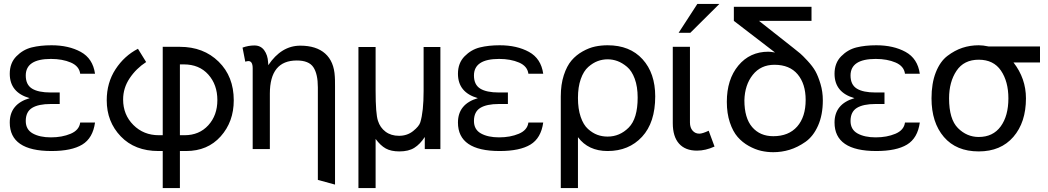

<svg xmlns="http://www.w3.org/2000/svg" viewBox="-20 -764 5370 984"><path d="M467 -136Q456 -56 401.5 -23Q347 10 244 10Q30 10 30 -136Q30 -231 132 -261Q30 -290 30 -386Q30 -441 64 -475.5Q98 -510 142.5 -521Q187 -532 244 -532Q332 -532 394 -498Q456 -464 467 -386H391Q386 -425 343 -443.5Q300 -462 241 -462Q112 -462 112 -377Q112 -330 144 -310Q176 -290 240 -290H286V-231H240Q177 -231 144.5 -211Q112 -191 112 -144Q112 -100 148 -80Q184 -60 241 -60Q298 -60 342 -78.5Q386 -97 391 -136Z M792 10Q671 10 599 -65Q527 -140 527 -250Q527 -340 572 -409Q617 -478 687 -514L729 -446Q678 -413 644.5 -363Q611 -313 611 -254Q611 -176 663.5 -123.5Q716 -71 794 -71H814V-524H902Q1023 -524 1100.5 -448Q1178 -372 1178 -250Q1178 -140 1111 -65Q1044 10 934 10H902V200H814V10ZM1094 -251Q1094 -330 1047.5 -382Q1001 -434 922 -434H902V-71H926Q1001 -71 1047.5 -122Q1094 -173 1094 -251Z M1609 -316Q1609 -385 1586 -419.5Q1563 -454 1501 -454Q1363 -454 1363 -284V0H1275V-414Q1275 -451 1253 -451Q1248 -451 1237 -448L1223 -520Q1253 -531 1284 -531Q1316 -531 1334 -506.5Q1352 -482 1354 -445L1355 -430Q1422 -530 1519 -530Q1601 -530 1646.5 -489.5Q1692 -449 1696 -371Q1697 -364 1697 -320V182L1609 158Z M2027 12Q1984 12 1957 -3Q1930 -18 1905 -52V200H1817V-523H1905V-300Q1905 -180 1917 -145Q1928 -110 1956 -89Q1984 -68 2025 -68Q2067 -68 2097.5 -92.5Q2128 -117 2134 -137Q2151 -192 2151 -298V-523H2237V0H2157V-62Q2133 -25 2103.5 -6.5Q2074 12 2027 12Z M2764 -136Q2753 -56 2698.5 -23Q2644 10 2541 10Q2327 10 2327 -136Q2327 -231 2429 -261Q2327 -290 2327 -386Q2327 -441 2361 -475.5Q2395 -510 2439.5 -521Q2484 -532 2541 -532Q2629 -532 2691 -498Q2753 -464 2764 -386H2688Q2683 -425 2640 -443.5Q2597 -462 2538 -462Q2409 -462 2409 -377Q2409 -330 2441 -310Q2473 -290 2537 -290H2583V-231H2537Q2474 -231 2441.5 -211Q2409 -191 2409 -144Q2409 -100 2445 -80Q2481 -60 2538 -60Q2595 -60 2639 -78.5Q2683 -97 2688 -136Z M2854 -270Q2854 -331 2869.5 -378.5Q2885 -426 2909 -454Q2933 -482 2966 -500.5Q2999 -519 3030 -525.5Q3061 -532 3094 -532Q3208 -532 3273 -460.5Q3338 -389 3338 -270Q3338 -136 3270.5 -63Q3203 10 3094 10Q2995 10 2942 -61V200H2854ZM3094 -64Q3156 -64 3202 -110Q3248 -156 3248 -264Q3248 -320 3233 -360.5Q3218 -401 3193.5 -421.5Q3169 -442 3144.5 -451Q3120 -460 3094 -460Q3068 -460 3043.5 -451Q3019 -442 2995 -421Q2971 -400 2956.5 -359Q2942 -318 2942 -262Q2942 -206 2956 -165Q2970 -124 2993.5 -103Q3017 -82 3041.5 -73Q3066 -64 3094 -64Z M3516 -136Q3516 -110 3529.5 -94.5Q3543 -79 3564 -79Q3580 -79 3612 -94L3642 -13Q3596 8 3552 8Q3492 8 3460 -28Q3428 -64 3428 -133V-524H3516ZM3554 -744H3667L3518 -596H3458Z M3705 -242Q3705 -357 3764 -428Q3823 -499 3918 -499Q3928 -499 3952 -495L3741 -657V-729H4139V-657H3870L4045 -519Q4070 -499 4081 -490Q4092 -481 4118.5 -452.5Q4145 -424 4159 -399Q4173 -374 4185 -334Q4197 -294 4197 -250Q4197 -175 4172.5 -120Q4148 -65 4108 -37Q4068 -9 4027 3.5Q3986 16 3943 16Q3911 16 3880.5 9Q3850 2 3817.5 -16Q3785 -34 3760.5 -62Q3736 -90 3720.5 -136.5Q3705 -183 3705 -242ZM3949 -432Q3879 -432 3838 -380.5Q3797 -329 3795 -250Q3795 -159 3835 -112.5Q3875 -66 3943 -66Q4022 -66 4065.5 -115.5Q4109 -165 4109 -252Q4109 -334 4068 -383Q4027 -432 3949 -432Z M4694 -136Q4683 -56 4628.5 -23Q4574 10 4471 10Q4257 10 4257 -136Q4257 -231 4359 -261Q4257 -290 4257 -386Q4257 -441 4291 -475.5Q4325 -510 4369.5 -521Q4414 -532 4471 -532Q4559 -532 4621 -498Q4683 -464 4694 -386H4618Q4613 -425 4570 -443.5Q4527 -462 4468 -462Q4339 -462 4339 -377Q4339 -330 4371 -310Q4403 -290 4467 -290H4513V-231H4467Q4404 -231 4371.5 -211Q4339 -191 4339 -144Q4339 -100 4375 -80Q4411 -60 4468 -60Q4525 -60 4569 -78.5Q4613 -97 4618 -136Z M4754 -260Q4754 -337 4776 -393Q4798 -449 4835.5 -477.5Q4873 -506 4912.5 -519Q4952 -532 4996 -532Q5018 -532 5046 -526H5310V-444H5174Q5238 -362 5238 -260Q5238 -137 5173.5 -62.5Q5109 12 4996 12Q4881 12 4817.5 -62Q4754 -136 4754 -260ZM4844 -260Q4844 -153 4889.5 -107.5Q4935 -62 4996 -62Q5069 -62 5108.5 -116Q5148 -170 5148 -260Q5148 -346 5110 -402Q5072 -458 4996 -458Q4920 -458 4882 -401Q4844 -344 4844 -260Z"/></svg>

Font: ColatingCofangSans
Style: Regular
Weight: 400
Foundry: GNU
Version: Version 412.227;June 27, 2022;FontCreator 11.0.0.2412 32-bit